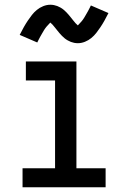

<svg xmlns="http://www.w3.org/2000/svg" viewBox="-20 -789 540 809"><path d="M75 0V-80H212V-450H89V-530H302V-80H425V0ZM308 -607Q300 -607 292.5 -608.5Q285 -610 278.5 -612.5Q272 -615 265 -619Q258 -623 252.5 -627.5Q247 -632 241 -638Q235 -644 230.5 -649.5Q226 -655 221.5 -660.5Q217 -666 211.5 -673Q206 -680 201.5 -685Q197 -690 192 -694Q190 -692 186 -687.5Q182 -683 180 -681Q178 -679 175.5 -676Q173 -673 170.5 -669.5Q168 -666 165.5 -662Q163 -658 160.5 -653.5Q158 -649 155 -644Q152 -639 149 -633.5Q146 -628 143 -622Q140 -616 137 -610L63 -642Q72 -660 80.5 -675Q89 -690 97.5 -702.5Q106 -715 114.5 -726Q123 -737 135 -747Q147 -757 162 -763Q177 -769 192 -769Q200 -769 207.5 -767.5Q215 -766 221.5 -763.5Q228 -761 235 -757Q242 -753 247.5 -748.5Q253 -744 259 -738Q265 -732 269.5 -726.5Q274 -721 278.5 -715.5Q283 -710 288.5 -703Q294 -696 298.5 -691Q303 -686 308 -682Q310 -684 314 -688.5Q318 -693 320 -695Q322 -697 324.5 -700Q327 -703 329.5 -706.5Q332 -710 334.5 -714Q337 -718 339.5 -722.5Q342 -727 345 -732Q348 -737 351 -742.5Q354 -748 357 -754Q360 -760 363 -766L437 -734Q428 -716 419.5 -701Q411 -686 402.5 -673.5Q394 -661 385.5 -650Q377 -639 365 -629Q353 -619 338 -613Q323 -607 308 -607Z"/></svg>

Font: Iosevka Slab Medium
Style: Regular
Weight: 500
Monospace: yes
Designer: Belleve Invis
Foundry: Belleve Invis
Version: Version 11.1.1; ttfautohint (v1.8.3)